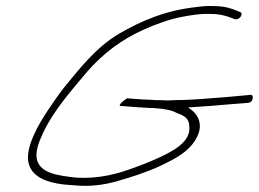

<svg xmlns="http://www.w3.org/2000/svg" viewBox="-20 -622 851 631"><path d="M75 -82C89 -36 142 -17 223 -13H224C275 -8 320 -14 363 -26C412 -40 462 -56 505 -76C560 -102 606 -126 629 -175C647 -213 631 -245 609 -261L598 -269L615 -270C647 -272 690 -275 732 -279L796 -284C800 -285 803 -286 806 -289C813 -296 813 -314 801 -310L735 -304C667 -299 615 -293 553 -293C544 -292 535 -292 526 -292H525C513 -293 503 -293 491 -293H490C485 -294 476 -294 470 -294H469C464 -295 457 -295 451 -295C430 -296 414 -298 398 -299C391 -296 364 -274 377 -274C395 -272 416 -271 441 -269H445C450 -268 455 -268 460 -268H462C467 -267 474 -267 482 -267H484C496 -266 504 -265 516 -264L536 -260C546 -258 555 -254 563 -250C588 -241 602 -231 602 -207C607 -170 574 -142 545 -126C514 -107 463 -86 424 -72C371 -52 308 -34 234 -38H233C167 -45 115 -53 102 -95C95 -121 106 -152 121 -184C157 -261 217 -327 267 -387C318 -445 377 -491 453 -525C486 -540 537 -559 575 -566C605 -572 640 -578 678 -576C694 -576 711 -573 727 -568L752 -559C767 -555 783 -578 768 -583L745 -592C726 -599 704 -602 684 -602C664 -603 648 -602 627 -599C524 -588 445 -554 371 -511C295 -466 243 -398 191 -335C173 -312 156 -287 139 -262C108 -216 59 -134 75 -82ZM563 -250V-251ZM602 -207Z"/></svg>

Font: Stray Cat
Style: LtExtObl
Weight: 300
Version: Version 1.0